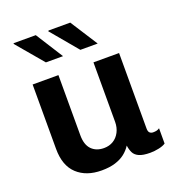

<svg xmlns="http://www.w3.org/2000/svg" viewBox="-135 -843 871 958"><g transform="rotate(-20 300.0 -363.5)"><path d="M242 10Q161 10 112.5 -35Q64 -80 64 -169V-511H201V-192Q201 -141 225.5 -116Q250 -91 291 -91Q319 -91 340.5 -104Q362 -117 374.5 -141Q387 -165 387 -195V-511H523V-110Q523 -94 530 -87.5Q537 -81 548 -81Q557 -81 565 -82.5Q573 -84 582 -90V-9Q569 0 545.5 5Q522 10 500 10Q461 10 440.5 0.5Q420 -9 412 -25.5Q404 -42 401 -64Q387 -42 366 -25.5Q345 -9 314.5 0.5Q284 10 242 10ZM347 -592 228 -734 231 -737H346L439 -592ZM164 -592 44 -734 46 -737H163L255 -592Z"/></g></svg>

Font: Chivo Mono SemiBold
Style: Regular
Weight: 600
Monospace: yes
Designer: Hector Gatti
Foundry: Omnibus-Type
Version: Version 1.008